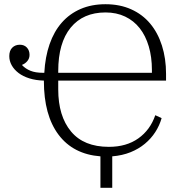

<svg xmlns="http://www.w3.org/2000/svg" viewBox="-20 -730 863 910"><path d="M480 -710Q548 -710 601.5 -686Q655 -662 691.5 -618.5Q728 -575 747.5 -514Q767 -453 767 -380V-348H256V-306Q256 -180 316.5 -107Q377 -34 496 -34Q579 -34 635.5 -74Q692 -114 716 -184L746 -170Q736 -135 716 -104Q696 -73 666.5 -48.5Q637 -24 598.5 -8.5Q560 7 512 11V160H456V11Q327 1 257.5 -91.5Q188 -184 188 -346V-348Q150 -349 119.5 -358.5Q89 -368 68 -384Q47 -400 35.5 -420.5Q24 -441 24 -464Q24 -490 38 -504Q52 -518 74 -518Q95 -518 107.5 -504.5Q120 -491 120 -470Q120 -453 109.5 -440.5Q99 -428 85 -423V-421Q101 -404 124.5 -394.5Q148 -385 183 -385H190Q194 -460 215 -520.5Q236 -581 273 -623Q310 -665 362 -687.5Q414 -710 480 -710ZM480 -671Q374 -671 315 -599Q256 -527 256 -393V-385H700V-398Q700 -460 685 -510.5Q670 -561 642 -596.5Q614 -632 573 -651.5Q532 -671 480 -671Z"/></svg>

Font: IBM Plex Serif Light
Style: Regular
Weight: 300
Designer: Mike Abbink, Paul van der Laan, Pieter van Rosmalen
Foundry: Bold Monday
Version: Version 3.001